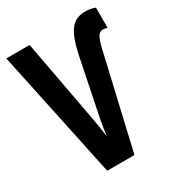

<svg xmlns="http://www.w3.org/2000/svg" viewBox="-174 -824 848 928"><g transform="rotate(-30 250.0 -360.0)"><path d="M151 0 0 -714H130L214 -261Q226 -198 232 -145Q236 -172 241 -202.5Q246 -233 252 -261L311 -551Q330 -642 359 -681Q388 -720 441 -720Q460 -720 472.5 -717.5Q485 -715 498 -710V-597Q491 -599 485.5 -600.5Q480 -602 474 -602Q455 -602 444 -582.5Q433 -563 422 -513L303 0Z"/></g></svg>

Font: Noto Sans Mono ExtraCondensed
Style: Bold
Weight: 700
Width: 2
Designer: Monotype Design Team
Foundry: Monotype Imaging Inc.
Version: Version 2.014